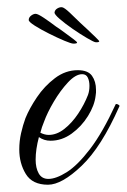

<svg xmlns="http://www.w3.org/2000/svg" viewBox="-20 -498 349 528"><path d="M112 10Q69 10 51 -19.5Q33 -49 33 -87Q33 -110 38 -132Q43 -154 50 -173Q61 -200 81.5 -230.5Q102 -261 131 -283Q160 -305 194 -305Q222 -305 233 -289.5Q244 -274 244 -251Q244 -247 244 -243.5Q244 -240 243 -235Q240 -208 222 -179Q204 -150 177 -130.5Q150 -111 119 -111Q101 -111 87 -121Q78 -87 78 -59Q78 -36 86.5 -21Q95 -6 113 -6Q134 -6 163.5 -24.5Q193 -43 227.5 -88Q262 -133 298 -211Q298 -212 300 -212Q303 -212 306.5 -209.5Q310 -207 308 -205Q259 -94 204.5 -42Q150 10 112 10ZM114 -127Q136 -127 157 -143.5Q178 -160 195 -185.5Q212 -211 222 -237Q226 -248 226 -262Q226 -275 221.5 -284.5Q217 -294 206 -294Q188 -294 167 -271.5Q146 -249 128 -218.5Q110 -188 101 -163Q98 -156 95.5 -148.5Q93 -141 91 -133Q103 -127 114 -127ZM242 -382Q237 -383 219 -393.5Q201 -404 180 -418.5Q159 -433 144 -446Q129 -459 130 -464Q131 -471 138 -475Q145 -479 151 -478Q157 -477 171.5 -463.5Q186 -450 201 -435Q208 -429 220.5 -417Q233 -405 243 -395.5Q253 -386 253 -384Q251 -381 242 -382ZM182 -378Q176 -378 157 -386Q138 -394 115 -405.5Q92 -417 75.5 -427.5Q59 -438 59 -443Q59 -450 65.5 -455Q72 -460 78 -460Q84 -460 100.5 -449Q117 -438 134 -425Q142 -420 155.5 -410Q169 -400 180.5 -391.5Q192 -383 192 -381Q192 -378 182 -378Z"/></svg>

Font: Mea Culpa
Style: Regular
Weight: 400
Designer: Robert E. Leuschke
Foundry: Robert E. Leuschke
Version: Version 1.010; ttfautohint (v1.8.3)